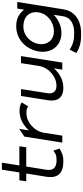

<svg xmlns="http://www.w3.org/2000/svg" viewBox="550 -1222 869 2008"><g transform="rotate(-90 984.0 -217.5)"><path d="M92 -377H174L139 -160C124 -50 174 11 299 11C369 11 398 -7 435 -30L413 -93C381 -72 372 -60 311 -60C233 -60 202 -98 213 -166L247 -377H448L459 -449H258L287 -632H214L185 -449H103Z M497 0H570L600 -191C609 -247 639 -292 675 -323C707 -351 752 -375 805 -375C850 -375 860 -368 876 -356L917 -425C891 -438 883 -447 825 -447C739 -447 673 -401 625 -349L641 -451L560 -397Z M940 -148C925 -53 964 11 1070 11C1160 11 1226 -35 1274 -87L1260 0H1334L1402 -432H1328L1299 -245C1290 -189 1259 -144 1223 -113C1191 -85 1146 -61 1091 -61C1028 -61 1005 -101 1014 -156L1057 -432H985Z M1450 -245C1428 -103 1521 -9 1641 -9C1725 -9 1788 -45 1834 -90L1818 11C1807 83 1742 124 1650 124C1589 124 1539 122 1469 77L1434 147C1508 193 1568 197 1639 197C1797 197 1875 111 1890 17L1968 -471H1899L1887 -399C1854 -444 1801 -482 1716 -482C1562 -482 1469 -364 1450 -245ZM1528 -245C1541 -330 1614 -407 1711 -407C1819 -407 1874 -338 1859 -245C1847 -167 1768 -88 1661 -88C1560 -88 1516 -167 1528 -245Z"/></g></svg>

Font: Charger Sport
Style: ExtObl
Weight: 400
Designer: Jasper
Foundry: Cannot Into Space Fonts
Version: Version 1.1